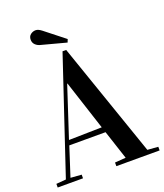

<svg xmlns="http://www.w3.org/2000/svg" viewBox="-161 -985 930 1089"><g transform="rotate(-20 304.5 -440.5)"><path d="M-2.9 0V-22L56.2 -26.9L287.1 -716.8H309.1L547.9 -26.9L612.3 -22V0H351.1V-22L417 -26.9L359.4 -202.1H140.6L84 -26.9L149.9 -22V0ZM149.4 -231.4 348.6 -235.4 251 -535.2H249ZM139.6 -839.8Q139.6 -859.9 153.3 -870.6Q167 -881.3 184.1 -881.3Q199.7 -881.3 220.2 -865.2L338.4 -772L331.1 -753.4L184.1 -792.5Q165.5 -796.4 152.6 -808.6Q139.6 -820.8 139.6 -839.8Z"/></g></svg>

Font: Vidaloka 
Style: Regular
Weight: 400
Designer: Cyreal (www.cyreal.org)
Foundry: Cyreal (www.cyreal.org)
Version: Version 1.011